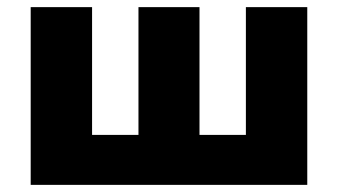

<svg xmlns="http://www.w3.org/2000/svg" viewBox="-20 -518 947 538"><path d="M66 0V-498H238V-140H368V-498H539V-140H669V-498H841V0Z"/></svg>

Font: Nunito Sans 10pt Black
Style: Regular
Weight: 900
Designer: Vernon Adams
Foundry: Vernon Adams
Version: Version 3.101;gftools[0.9.27]